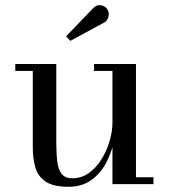

<svg xmlns="http://www.w3.org/2000/svg" viewBox="-20 -705 646 735"><path d="M242 10Q184 10 154.8 -9.8Q125.5 -29.5 115.5 -63.5Q105.5 -97.5 105.5 -141V-433.5H38.5V-460H195.5V-157Q195.5 -115 199.5 -84.8Q203.5 -54.5 216.8 -38.5Q230 -22.5 257 -22.5Q292.5 -22.5 321 -43.2Q349.5 -64 369.5 -96.8Q389.5 -129.5 400 -166.5Q410.5 -203.5 410.5 -235L425 -236.5Q425 -204.5 415.8 -162.2Q406.5 -120 385.8 -80.8Q365 -41.5 329.5 -15.8Q294 10 242 10ZM410.5 0V-433.5H340V-460H500.5V-26.5H567.5V0ZM249 -548.5 233 -566 336 -673Q346 -684 357.2 -685Q368.5 -686 378 -681Q387.5 -676 392 -667.5Q397 -659.5 396.5 -649.5Q396 -639.5 391.5 -631.2Q387 -623 378.5 -618.5Z"/></svg>

Font: Bodoni Moda 9pt
Style: Regular
Weight: 400
Designer: Owen Earl
Foundry: indestructible type
Version: Version 2.005